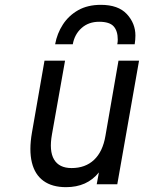

<svg xmlns="http://www.w3.org/2000/svg" viewBox="-20 -762 595 794"><path d="M253 12Q195.5 12 159.8 -14Q124 -40 111.8 -90.2Q99.5 -140.5 112 -213L164 -511H249L195 -207Q182.5 -138 203.5 -102.5Q224.5 -67 276 -67Q333 -67 369 -101Q405 -135 416 -200L470 -511H555L465 0H380L389 -49Q364.5 -18.5 330.5 -3.2Q296.5 12 253 12ZM208 -579Q216 -623.5 240 -660.5Q264 -697.5 303.2 -719.8Q342.5 -742 397 -742Q469 -742 504.5 -703.8Q540 -665.5 540 -615Q540 -606 539.2 -597Q538.5 -588 537 -579H465Q466 -583.5 466.5 -588.5Q467 -593.5 467 -598Q467 -634 450 -653Q433 -672 390 -672Q346.5 -672 317.5 -646.2Q288.5 -620.5 281 -579Z"/></svg>

Font: Overpass
Style: Italic
Weight: 400
Italic angle: -10°
Designer: Delve Withrington, Dave Bailey, Thomas Jockin
Foundry: Delve Fonts LLC
Version: Version 4.000